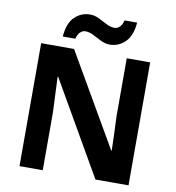

<svg xmlns="http://www.w3.org/2000/svg" viewBox="-97 -1012 1008 1098"><g transform="rotate(10 406.5 -462.5)"><path d="M723 0H531L220 -540H216Q218 -489 220.5 -438Q223 -387 225 -336V0H90V-714H281L591 -179H594Q593 -229 591 -278Q589 -327 587 -376V-714H723ZM205 -773Q211 -851 248.5 -887.5Q286 -924 338 -924Q365 -924 390.5 -911Q416 -898 440.5 -885.5Q465 -873 488 -873Q503 -873 517 -886Q531 -899 537 -925H610Q604 -848 566 -811Q528 -774 477 -774Q451 -774 425.5 -786.5Q400 -799 375.5 -812Q351 -825 327 -825Q312 -825 298 -812Q284 -799 278 -773Z"/></g></svg>

Font: Noto Sans Gujarati UI
Style: Bold
Weight: 700
Designer: Jelle Bosma - Monotype Design Team, Universal Thirst
Foundry: Monotype Imaging Inc.
Version: Version 2.106; ttfautohint (v1.8.4.7-5d5b)